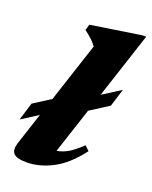

<svg xmlns="http://www.w3.org/2000/svg" viewBox="-138 -789 696 881"><g transform="rotate(20 210.0 -349.0)"><path d="M31 -246 114 -299 209.5 -590Q197 -607 182.5 -620.2Q168 -633.5 148 -648.5L156.5 -677L401 -714.5H420.5L315 -392.5L403.5 -449L376.5 -362L286 -304L213 -82Q242.5 -86.5 269.8 -103.2Q297 -120 329.5 -151.5L351.5 -130.5Q292 -52 227.8 -18.5Q163.5 15 100.5 15Q52.5 15 37.2 -2Q22 -19 34.5 -56.5L85 -210.5L4.5 -159Z"/></g></svg>

Font: Newsreader 16pt ExtraBold
Style: Italic
Weight: 800
Italic angle: -17°
Designer: Hugues Gentile
Foundry: Production Type
Version: Version 1.003; ttfautohint (v1.8.3)